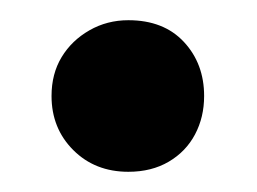

<svg xmlns="http://www.w3.org/2000/svg" viewBox="-20 -372 254 190"><path d="M107 -202Q74 -202 52.5 -223.5Q31 -245 31 -277Q31 -299 41 -315.5Q51 -332 68.5 -342Q86 -352 107 -352Q142 -352 162 -330.5Q182 -309 182 -277Q182 -256 173 -239Q164 -222 147 -212Q130 -202 107 -202Z"/></svg>

Font: Mona Sans SemiExpanded Medium
Style: Regular
Weight: 500
Width: 6
Designer: Deni Anggara
Foundry: GitHub
Version: Version 2.000